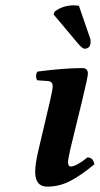

<svg xmlns="http://www.w3.org/2000/svg" viewBox="-20 -692 375 722"><path d="M290.5 -320.3 245.1 -133.8Q235.8 -92.8 235.8 -82.5Q235.8 -65.9 246.1 -65.9Q266.1 -65.9 309.1 -100.1Q330.1 -100.1 335 -74.2Q281.7 -30.3 241.9 -10.3Q202.1 9.8 157.2 9.8Q112.3 9.8 112.3 -46.4Q112.3 -74.7 124 -125L168.9 -315.9Q177.7 -354 178.2 -367.2Q178.2 -386.2 160.2 -387.2L120.1 -390.1Q115.2 -397 115.7 -407Q116.2 -417 121.1 -422.9Q223.1 -436 290 -436Q310.5 -436 310.5 -415Q310.5 -403.3 290.5 -320.3ZM276.9 -669.9 317.9 -550.8Q320.8 -544.9 320.8 -536.1Q320.8 -534.2 320.3 -530.5Q319.8 -526.9 319.8 -525.9Q315.9 -508.8 297.9 -508.8Q290 -508.8 272.9 -528.8L181.2 -638.2L186 -648.9Q216.8 -671.9 257.8 -671.9Q271 -671.9 276.9 -669.9Z"/></svg>

Font: Linux Libertine
Style: Semibold Italic
Weight: 600
Italic angle: -11.5°
Designer: Philipp H. Poll
Foundry: Philipp H. Poll
Version: Version 5.1.2 ; ttfautohint (v0.9)